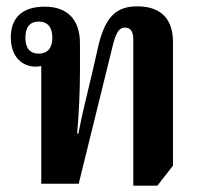

<svg xmlns="http://www.w3.org/2000/svg" viewBox="-20 -579 629 605"><path d="M400 6H476L525 -57V-447C525 -514 492 -559 413 -559C350 -559 314 -531 291 -439L269 -343C254 -279 240 -226 227 -158H223C229 -220 232 -300 232 -357V-442C232 -518 192 -558 121 -558C49 -558 14 -522 14 -461C14 -402 48 -369 93 -369C99 -369 105 -370 110 -371V0H228L336 -438C347 -482 358 -492 374 -492C392 -492 400 -479 400 -454ZM102 -410C74 -410 60 -428 60 -460C60 -493 74 -511 102 -511C130 -511 145 -493 145 -460C145 -428 130 -410 102 -410Z"/></svg>

Font: Noto Serif Thai Condensed
Style: Bold
Weight: 700
Width: 3
Designer: Monotype Design Team
Foundry: Monotype Imaging Inc.
Version: Version 2.002